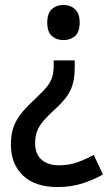

<svg xmlns="http://www.w3.org/2000/svg" viewBox="-20 -564 445 776"><path d="M282 -290Q282 -237 265.5 -201Q249 -165 206 -126Q175 -98 156.5 -76.5Q138 -55 130 -34Q122 -13 122 15Q122 58 147.5 81Q173 104 219 104Q259 104 292.5 92Q326 80 359 62L396 141Q356 164 311 178Q266 192 212 192Q122 192 73 145.5Q24 99 24 20Q24 -23 36 -54Q48 -85 71.5 -112.5Q95 -140 129 -171Q157 -197 171.5 -216Q186 -235 191.5 -254Q197 -273 197 -299V-320H282ZM302 -473Q302 -435 283.5 -418.5Q265 -402 236 -402Q208 -402 189.5 -418.5Q171 -435 171 -473Q171 -510 189.5 -527Q208 -544 236 -544Q265 -544 283.5 -526.5Q302 -509 302 -473Z"/></svg>

Font: Noto Sans Sinhala UI SemiCondensed Medium
Style: Regular
Weight: 500
Width: 4
Designer: Jelle Bosma - Monotype Design Team
Foundry: Monotype Imaging Inc.
Version: Version 2.006; ttfautohint (v1.8.4.7-5d5b)